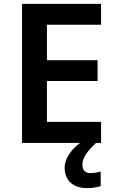

<svg xmlns="http://www.w3.org/2000/svg" viewBox="-20 -734 598 986"><path d="M403 113C403 76 428 43 473 0H499V-108H221V-318H481V-425H221V-607H499V-714H93V0H391C348 32 312 79 312 127C312 191 353 232 427 232C456 232 477 228 497 222V147C485 150 466 155 444 155C419 155 403 141 403 113Z"/></svg>

Font: Noto Sans Bengali UI SemiBold
Style: Regular
Weight: 600
Designer: Jelle Bosma - Monotype Design Team
Foundry: Monotype Imaging Inc.
Version: Version 2.003